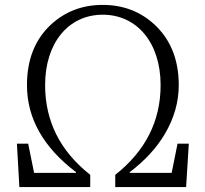

<svg xmlns="http://www.w3.org/2000/svg" viewBox="-20 -763 838 783"><path d="M348 0V-50C225 -147 164 -269 164 -416C164 -588 259 -703 399 -703C539 -703 635 -588 635 -416C635 -269 573 -147 450 -50V0H739L750 -177H704L680 -58H509V-61C571 -108 619 -160 653 -218C690 -281 709 -347 709 -416C709 -519 676 -601 611 -662C553 -716 482 -743 399 -743C316 -743 245 -716 187 -662C122 -601 90 -519 90 -416C90 -280 157 -162 290 -61V-58H119L95 -177H49L59 0Z"/></svg>

Font: AllPunType Light
Style: Regular
Weight: 300
Version: 1.0